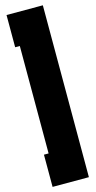

<svg xmlns="http://www.w3.org/2000/svg" viewBox="-140 -782 496 996"><g transform="rotate(-15 107.5 -283.5)"><path d="M10 178V5H35V-572H10V-745H205V178Z"/></g></svg>

Font: FFF_tuoi-tre Black
Style: Regular
Weight: 900
Designer: bBox Type GmbH
Foundry: bBox Type GmbH
Version: Version 1.001